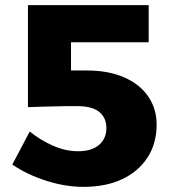

<svg xmlns="http://www.w3.org/2000/svg" viewBox="-20 -721 665 749"><path d="M257 -366 180 -446Q207 -446 235 -446Q263 -446 285.5 -446Q308 -446 320 -446Q402 -446 463.5 -419.5Q525 -393 558 -345Q591 -297 591 -235Q591 -161 555.5 -106.5Q520 -52 456.5 -22Q393 8 305 8Q235 8 160 -16Q85 -40 28 -79L96 -208Q138 -174 187 -152.5Q236 -131 285 -131Q337 -131 366 -155.5Q395 -180 395 -221Q395 -262 367 -284.5Q339 -307 281 -307Q269 -307 244 -307Q219 -307 189.5 -306Q160 -305 133 -304.5Q106 -304 89 -303V-701H560V-556H177L257 -636Z"/></svg>

Font: Alexandria
Style: Bold
Weight: 700
Designer: Mohamed Gaber
Foundry: Kief Type Foundry
Version: Version 5.100